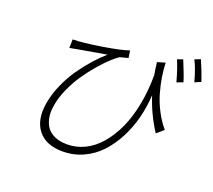

<svg xmlns="http://www.w3.org/2000/svg" viewBox="-135 -948 1304 1176"><g transform="rotate(20 517.0 -359.5)"><path d="M931.5 -600.1 891 -584.9Q866.5 -673.3 845.9 -719.1L882.1 -731.9Q921.5 -635.7 931.5 -600.1ZM736.5 -660.9 788 -676.1Q789.4 -630.7 796.9 -583.8Q804.3 -536.9 819.2 -484.7Q834.2 -432.5 861 -380.9Q887.8 -329.2 923.7 -286.9L878.9 -247.9Q813.2 -349.8 778.1 -459.9Q773.8 -382.8 755 -309.3Q736.2 -235.8 701.9 -170.3Q667.6 -104.8 621.8 -55.6Q576 -6.4 513.5 22.4Q451 51.1 379.6 51.1Q269.9 51.1 218.6 -14.6Q167.3 -80.3 185.7 -191.1Q196 -252.8 223.7 -316.4Q251.4 -380 288.4 -432.5Q325.3 -485.1 362.4 -526.6Q399.5 -568.2 436.4 -600.1Q432.2 -599.4 255.3 -568.9Q220.2 -562.5 202.4 -558.9L203.8 -615.1Q264.2 -615.1 386 -634.4Q507.8 -653.8 557.2 -671.9L564.6 -625Q558.6 -622.5 538.2 -617.9Q517.8 -613.3 509.9 -610.1Q489.3 -596.6 459.7 -569.1Q430 -541.5 394.2 -499.6Q358.3 -457.7 326.3 -410.9Q294.4 -364 268.8 -307.2Q243.3 -250.4 234.7 -198.2Q226.9 -154.8 232.2 -121.8Q237.6 -88.8 250.7 -65.5Q263.8 -42.3 285.9 -27.3Q307.9 -12.4 333.8 -5.7Q359.7 1.1 389.9 1.1Q450.6 1.1 505.3 -25.7Q560 -52.6 604 -103.9Q648.1 -155.2 680.4 -225.5Q712.7 -295.8 730.3 -387.1Q747.9 -478.3 748.2 -581Q742.2 -611.5 736.5 -660.9ZM946 -755 983.3 -769.9Q1013.1 -702.4 1034.1 -639.9L994 -622.9Q970.9 -708.1 946 -755Z"/></g></svg>

Font: Karasuma Gothic
Style: Light Italic
Weight: 300
Italic angle: 9.39998°
Designer: Rasmus Andersson / Ryoko Nishizuka
Foundry: rsms
Version: Version 1.00